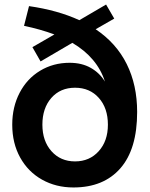

<svg xmlns="http://www.w3.org/2000/svg" viewBox="-20 -814 660 847"><path d="M34 -264Q34 -342 66.5 -404.5Q99 -467 157 -502Q215 -537 287 -537Q341 -537 380.5 -514.5Q420 -492 443 -454Q409 -560 299 -625L159 -543L123 -606L220 -662Q158 -685 86 -700L108 -787Q234 -769 330 -725L448 -794L484 -732L402 -685Q493 -624 539 -531.5Q585 -439 585 -320Q585 -156 511 -71.5Q437 13 304 13Q227 13 165.5 -21.5Q104 -56 69 -119Q34 -182 34 -264ZM311 -102Q375 -102 415.5 -147Q456 -192 456 -264Q456 -337 416 -382Q376 -427 311 -427Q246 -427 206.5 -382Q167 -337 167 -264Q167 -192 207 -147Q247 -102 311 -102Z"/></svg>

Font: Application Semibold
Style: Regular
Weight: 600
Designer: Wei Huang
Foundry: Wei Huang
Version: Version 0.012